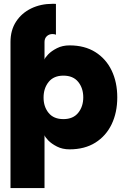

<svg xmlns="http://www.w3.org/2000/svg" viewBox="-20 -757 650 992"><path d="M34.2 -540Q34.2 -601.1 63 -645.3Q91.8 -689.5 141.1 -713.4Q190.4 -737.3 251.5 -737.3Q255.9 -737.3 260.3 -737.3Q264.6 -737.3 269 -736.8V-577.6Q261.7 -581.1 251.5 -581.1Q233.4 -581.1 221.7 -569.8Q210 -558.6 210 -540V-449.2Q212.4 -459 229.2 -476.3Q246.1 -493.7 274.4 -508.1Q302.7 -522.5 339.4 -522.5Q417.5 -522.5 472.7 -487.8Q527.8 -453.1 556.9 -392.6Q585.9 -332 585.9 -253.9Q585.9 -175.8 556.9 -115.2Q527.8 -54.7 472.7 -20Q417.5 14.6 339.4 14.6Q302.7 14.6 274.4 0.2Q246.1 -14.2 229.2 -31.7Q212.4 -49.3 210 -58.6V214.8H34.2ZM205.1 -252.9Q205.1 -205.6 231.2 -173.6Q257.3 -141.6 307.6 -141.6Q357.9 -141.6 384 -174.1Q410.2 -206.5 410.2 -253.9Q410.2 -301.8 384 -334Q357.9 -366.2 307.6 -366.2Q257.3 -366.2 231.2 -333.5Q205.1 -300.8 205.1 -252.9Z"/></svg>

Font: Giphurs Black
Style: Regular
Weight: 900
Version: Version 0.920; ttfautohint (v1.8.4.7-5d5b)